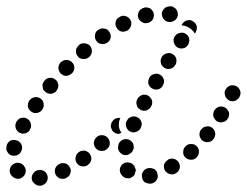

<svg xmlns="http://www.w3.org/2000/svg" viewBox="-26 -560 787 612"><path d="M121 22Q127 14 126 4Q125 -6 117 -13Q109 -19 99 -18H98Q93 -18 88 -15Q84 -13 81 -9Q78 -5 76 0Q75 4 75 9Q76 14 78 19Q81 23 85 26Q88 29 93 31Q98 32 103 32H104Q114 30 121 22ZM473 14Q479 5 476 -5Q475 -10 473 -14Q470 -18 466 -21Q461 -23 456 -24Q452 -25 447 -24H446Q436 -22 430 -13Q424 -4 427 6Q428 11 430 15Q433 19 437 22Q442 24 447 25Q451 26 456 25H457Q467 23 473 14ZM198 -7Q202 -16 197 -26Q195 -30 191 -34Q188 -37 183 -39Q178 -40 173 -40Q168 -40 164 -38L163 -37Q154 -33 150 -23Q147 -13 151 -4Q153 0 157 4Q161 7 165 9Q170 10 175 10Q180 10 184 8L185 7Q195 3 198 -7ZM20 7Q24 9 29 10Q34 10 39 9Q43 7 47 4Q55 -3 56 -13Q57 -24 50 -31Q50 -32 50 -32Q43 -40 33 -41Q22 -42 14 -35Q6 -29 5 -18Q4 -8 11 0Q11 1 12 1Q15 5 20 7ZM388 8Q383 9 378 8Q373 7 369 5Q365 2 362 -2Q361 -2 361 -3Q355 -11 356 -21Q358 -32 366 -38Q371 -41 375 -42Q380 -43 385 -42Q390 -41 394 -39Q398 -36 401 -32Q401 -32 402 -32Q404 -28 405 -24Q407 -20 407 -16Q405 -12 404 -7Q404 -6 404 -5Q403 -3 401 -1Q399 2 397 3Q393 6 388 8ZM543 -15Q545 -19 547 -24Q548 -28 547 -33Q546 -38 544 -42Q538 -51 528 -54Q518 -56 509 -51V-50Q500 -45 497 -35Q495 -25 500 -16Q503 -12 507 -9Q511 -6 516 -5Q521 -4 525 -4Q530 -5 535 -8Q540 -11 543 -15ZM265 -51Q266 -61 260 -70Q257 -74 253 -76Q249 -79 244 -80Q239 -80 234 -79Q229 -78 225 -75Q216 -68 215 -58Q213 -48 219 -40Q222 -36 226 -33Q231 -30 236 -30Q240 -29 245 -30Q250 -31 254 -34L255 -35Q263 -41 265 -51ZM608 -75Q609 -86 602 -93Q598 -97 594 -99Q589 -101 584 -101Q579 -101 575 -100Q570 -98 566 -94Q558 -87 558 -76Q557 -66 564 -59Q568 -55 572 -53Q577 -51 582 -51Q587 -50 591 -52Q596 -54 600 -57V-58Q608 -65 608 -75ZM-6 -84Q-5 -79 -2 -75Q0 -71 4 -68Q8 -65 13 -64Q18 -63 23 -64Q28 -64 32 -67Q36 -69 39 -73Q42 -78 43 -82L44 -83Q46 -93 41 -102Q35 -111 25 -113Q15 -116 6 -111Q-3 -105 -5 -95V-94Q-6 -89 -6 -84ZM350 -87Q351 -82 354 -77Q357 -73 361 -70Q365 -67 369 -66Q380 -64 388 -70Q397 -75 399 -85L400 -86Q401 -91 400 -96Q399 -101 397 -105Q394 -109 390 -112Q386 -115 381 -116Q371 -118 362 -113Q353 -107 351 -97V-96Q350 -92 350 -87ZM324 -103Q324 -114 317 -121Q310 -129 300 -129Q290 -130 282 -123L281 -122Q274 -115 273 -105Q273 -94 280 -87Q287 -79 297 -79Q308 -78 315 -85L316 -86Q324 -93 324 -103ZM659 -126Q661 -130 660 -135Q660 -140 657 -145Q655 -149 651 -152Q643 -159 633 -157Q622 -156 616 -148L615 -147Q612 -144 611 -139Q609 -134 610 -129Q610 -124 613 -120Q615 -115 619 -112Q627 -106 638 -107Q648 -108 654 -116L655 -117Q658 -121 659 -126ZM330 -148Q328 -152 327 -157Q327 -162 329 -167Q330 -172 334 -175V-176Q338 -180 342 -182Q347 -184 352 -184Q353 -184 355 -184Q356 -184 357 -184Q357 -183 357 -183V-182Q353 -174 353 -165Q352 -155 356 -146Q358 -141 361 -137Q357 -135 353 -133Q348 -133 343 -135Q339 -137 335 -140Q332 -143 330 -148ZM24 -152Q27 -142 36 -137Q41 -135 45 -134Q50 -134 55 -135Q60 -137 64 -140Q68 -143 70 -148Q75 -157 72 -167Q69 -177 60 -182Q56 -184 51 -185Q46 -185 41 -184Q36 -183 32 -179Q29 -176 26 -172V-171Q21 -162 24 -152ZM377 -154Q381 -144 390 -140Q400 -136 409 -140Q419 -144 423 -153V-154Q428 -164 424 -173Q420 -183 410 -187Q401 -191 391 -187Q382 -184 378 -174L377 -173Q373 -164 377 -154ZM704 -192Q705 -197 704 -202Q702 -206 699 -210Q697 -214 692 -217Q683 -222 673 -220Q663 -217 658 -209L657 -208Q655 -204 654 -199Q653 -194 654 -189Q656 -184 659 -180Q661 -176 666 -173Q675 -168 685 -171Q695 -173 700 -182L701 -183Q703 -187 704 -192ZM63 -220Q65 -210 74 -204Q78 -201 83 -200Q88 -199 93 -200Q97 -201 102 -204Q106 -206 109 -211Q112 -215 113 -220Q114 -225 113 -230Q112 -235 110 -239Q107 -243 103 -246Q94 -252 84 -250Q74 -248 68 -240L67 -239Q62 -230 63 -220ZM409 -235Q408 -230 410 -225Q411 -220 414 -216Q418 -213 422 -210Q431 -205 441 -208Q451 -212 456 -221V-222Q459 -226 459 -231Q460 -236 458 -241Q457 -245 453 -249Q450 -253 446 -255Q442 -258 437 -258Q432 -259 427 -257Q422 -256 418 -252Q414 -249 412 -245V-244Q409 -240 409 -235ZM739 -272Q735 -282 726 -286Q722 -288 717 -288Q712 -289 707 -287Q702 -285 699 -282Q695 -278 693 -274L692 -273Q690 -269 690 -264Q690 -259 692 -254Q693 -249 697 -246Q700 -242 704 -240Q714 -235 724 -239Q733 -243 738 -252V-253Q743 -262 739 -272ZM110 -293Q109 -289 110 -284Q110 -279 112 -274Q115 -270 119 -267Q122 -264 127 -262Q132 -261 137 -261Q142 -262 146 -264Q151 -266 154 -270V-271Q157 -275 159 -280Q160 -284 160 -289Q159 -294 157 -299Q155 -303 151 -306Q143 -313 133 -312Q122 -311 116 -303L115 -302Q112 -298 110 -293ZM447 -293Q450 -283 459 -278Q468 -273 478 -275Q488 -278 493 -287V-288Q499 -297 496 -307Q493 -317 484 -322Q476 -327 466 -324Q456 -322 450 -313V-312Q445 -303 447 -293ZM160 -343Q161 -333 168 -325Q172 -322 176 -320Q181 -318 186 -318Q191 -319 195 -321Q200 -323 203 -326L204 -327Q211 -334 211 -345Q211 -355 203 -362Q200 -366 195 -367Q191 -369 186 -369Q181 -369 176 -367Q172 -365 168 -362L167 -361Q160 -353 160 -343ZM487 -359Q489 -349 498 -344Q507 -338 517 -341Q527 -343 532 -352L533 -353Q536 -357 536 -362Q537 -367 536 -372Q535 -377 532 -381Q529 -385 525 -387Q516 -393 506 -390Q496 -388 490 -379V-378Q484 -370 487 -359ZM219 -408Q216 -403 216 -398Q216 -393 217 -389Q219 -384 222 -380Q229 -372 239 -372Q250 -371 258 -378Q266 -385 267 -396Q267 -406 261 -414Q254 -421 243 -422Q233 -423 225 -416V-415Q221 -412 219 -408ZM527 -434Q527 -430 528 -425Q529 -420 532 -416Q535 -412 539 -409Q548 -404 558 -406Q568 -408 573 -417L574 -418Q576 -422 577 -427Q578 -432 577 -437Q576 -441 573 -446Q570 -450 566 -452Q557 -458 547 -455Q537 -453 531 -444Q528 -439 527 -434ZM277 -449Q275 -438 281 -430Q287 -421 297 -420Q307 -418 316 -424Q325 -430 327 -441Q328 -451 322 -459Q317 -468 306 -469Q296 -471 288 -465H287Q278 -459 277 -449ZM555 -483V-484Q558 -488 562 -491Q566 -494 570 -495Q575 -496 580 -496Q585 -495 589 -492Q598 -487 601 -477Q603 -467 598 -458V-457Q597 -456 596 -455Q595 -454 595 -453Q593 -456 591 -459Q586 -466 578 -471Q570 -476 561 -478Q557 -479 553 -479Q553 -480 553 -481Q554 -482 555 -483ZM343 -492Q340 -482 345 -473Q349 -464 359 -460Q369 -457 378 -462H379Q388 -467 391 -477Q395 -487 390 -496Q385 -505 376 -508Q366 -512 357 -507L356 -506Q346 -502 343 -492ZM424 -531Q420 -529 417 -524Q415 -520 414 -515Q413 -510 414 -505Q417 -495 426 -490Q434 -484 444 -487H445Q455 -489 461 -498Q466 -507 464 -517Q463 -522 460 -526Q457 -530 453 -533Q449 -535 444 -536Q439 -537 434 -536L433 -535Q428 -534 424 -531ZM509 -539Q504 -538 500 -535Q496 -532 494 -528Q491 -524 490 -519Q489 -509 495 -500Q501 -492 511 -490H512Q522 -489 531 -495Q539 -501 541 -511Q541 -516 540 -521Q539 -526 536 -530Q533 -534 529 -536Q525 -539 520 -540H519Q514 -540 509 -539Z"/></svg>

Font: FRB American Cursive Dotted Black
Style: Bold Italic
Weight: 900
Italic angle: -25°
Version: Version 2.0;Modular Font Editor K font №1